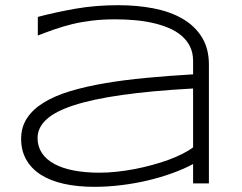

<svg xmlns="http://www.w3.org/2000/svg" viewBox="-20 -703 928 736"><path d="M720.2 0V-74.2Q685.1 -55.2 640.4 -39.1Q595.7 -22.9 546.1 -11.2Q496.6 0.5 444.3 6.8Q392.1 13.2 341.8 13.2Q276.4 13.2 224.4 1.5Q172.4 -10.3 136.2 -33.4Q100.1 -56.6 80.6 -91.1Q61 -125.5 61 -170.9Q61 -215.8 83.7 -250.2Q106.4 -284.7 148.4 -310.3Q190.4 -335.9 249.8 -353.8Q309.1 -371.6 382.3 -384Q455.6 -396.5 540.8 -404.5Q626 -412.6 720.2 -418V-469.2Q720.2 -500.5 708.5 -524.4Q696.8 -548.3 675.8 -566.2Q654.8 -584 626.5 -595.9Q598.1 -607.9 565.2 -615.2Q532.2 -622.6 495.8 -625.7Q459.5 -628.9 422.9 -628.9Q373.5 -628.9 333 -624Q292.5 -619.1 257.3 -610.6Q222.2 -602.1 189.9 -590.8Q157.7 -579.6 125 -566.9V-638.2Q192.9 -656.2 269.8 -669.7Q346.7 -683.1 433.1 -683.1Q506.3 -683.1 569.8 -670.7Q633.3 -658.2 680.2 -630.9Q727.1 -603.5 753.9 -560.3Q780.8 -517.1 780.8 -455.1V0ZM720.2 -363.8Q560.5 -355 447.5 -338.9Q334.5 -322.8 262.7 -299.3Q190.9 -275.9 157.5 -244.6Q124 -213.4 124 -173.8Q124 -141.6 140.4 -116.7Q156.7 -91.8 187.5 -75Q218.3 -58.1 262.2 -49.6Q306.2 -41 360.8 -41Q393.1 -41 427.5 -44.7Q461.9 -48.3 496.1 -54.9Q530.3 -61.5 563.5 -70.6Q596.7 -79.6 626 -90.3Q655.3 -101.1 679.4 -113.3Q703.6 -125.5 720.2 -138.2Z"/></svg>

Font: Syncopate
Style: Regular
Weight: 300
Width: 7
Designer: Astigmatic (AOETI)
Foundry: Astigmatic (AOETI)
Version: Version 001.000